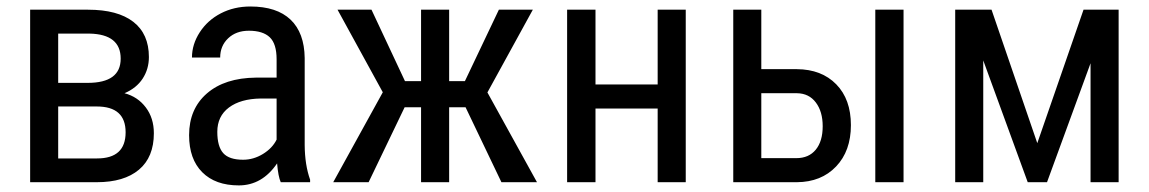

<svg xmlns="http://www.w3.org/2000/svg" viewBox="-20 -558 3519 588"><path d="M72.3 0V-528.3H249.5Q340.3 -528.3 388.2 -491.2Q436 -454.1 436 -383.3Q436 -346.7 417 -317.4Q397.9 -288.1 361.3 -272.5Q401.9 -261.7 426.5 -229Q451.2 -196.3 451.2 -149.9Q451.2 -76.7 405.5 -38.3Q359.9 0 276.4 0ZM158.2 -231.9V-72.8H277.3Q364.7 -72.8 364.7 -152.8Q364.7 -231.9 276.4 -231.9ZM158.2 -304.2H248.5Q349.6 -304.2 349.6 -378.4Q349.6 -453.1 254.4 -455.1H158.2Z M839.8 0Q832 -17.1 828.6 -57.6Q782.7 9.8 711.4 9.8Q639.6 9.8 599.4 -30.5Q559.1 -70.8 559.1 -144Q559.1 -224.6 613.8 -272Q668.5 -319.3 763.7 -320.3H827.1V-376.5Q827.1 -423.8 806.2 -443.8Q785.2 -463.9 742.2 -463.9Q703.1 -463.9 678.7 -440.7Q654.3 -417.5 654.3 -381.8H567.9Q567.9 -422.4 591.8 -459.2Q615.7 -496.1 656.2 -517.1Q696.8 -538.1 746.6 -538.1Q827.6 -538.1 869.9 -497.8Q912.1 -457.5 913.1 -380.4V-113.8Q913.6 -52.7 929.7 -7.8V0ZM724.6 -68.8Q756.3 -68.8 785.2 -86.4Q814 -104 827.1 -130.4V-256.3H778.3Q716.8 -255.4 681.2 -228.8Q645.5 -202.1 645.5 -154.3Q645.5 -109.4 663.6 -89.1Q681.6 -68.8 724.6 -68.8Z M1405.8 -229.5H1355.5V0H1269.5V-229.5H1219.2L1108.9 0H1000.5L1152.3 -275.4L1013.7 -528.3H1117.7L1220.2 -309.6H1269.5V-528.3H1355.5V-309.6H1403.8L1507.8 -528.3H1611.8L1472.7 -274.9L1624.5 0H1515.6Z M2080.1 0H1994.1V-225.6H1803.7V0H1716.8V-528.3H1803.7V-299.3H1994.1V-528.3H2080.1Z M2311.5 -346.2H2420.4Q2496.1 -345.7 2541 -299.8Q2585.9 -253.9 2585.9 -174.8Q2585.9 -95.7 2540.5 -48.1Q2495.1 -0.5 2420.4 0H2225.6V-528.3H2311.5ZM2747.1 0H2660.6V-528.3H2747.1ZM2311.5 -272.5V-73.7H2418.9Q2457 -73.7 2478.3 -99.6Q2499.5 -125.5 2499.5 -171.4Q2499.5 -216.3 2478.5 -244.1Q2457.5 -272 2420.9 -272.5Z M3156.7 -119.6 3298.3 -528.3H3405.8V0H3319.8V-364.3L3186.5 0H3127.4L2991.2 -373V0H2905.3V-528.3H3016.6Z"/></svg>

Font: Roboto Condensed
Style: Regular
Weight: 400
Designer: Google
Version: Version 2.001047; 2015